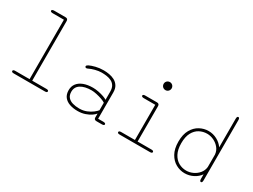

<svg xmlns="http://www.w3.org/2000/svg" viewBox="-54 -1357 2585 1961"><g transform="rotate(30 1238.0 -376.0)"><path d="M125.5 0Q111.5 0 105.2 -4Q99 -8 99 -15Q99 -22.5 105.2 -26.5Q111.5 -30.5 125.5 -30.5H294.5V-731.5H163Q149 -731.5 141.8 -735.5Q134.5 -739.5 134.5 -746.5Q134.5 -753.5 141.8 -757.8Q149 -762 163 -762H297Q311 -762 318.2 -754.8Q325.5 -747.5 325.5 -733.5V-30.5H492.5Q506.5 -30.5 512.8 -26.5Q519 -22.5 519 -15Q519 -8 512.8 -4Q506.5 0 492.5 0Z M1100 0Q1086 0 1078.8 -6.8Q1071.5 -13.5 1071.5 -26V-73.5Q1060 -57.5 1032.8 -38.8Q1005.5 -20 966.5 -6.8Q927.5 6.5 880.5 6.5Q827.5 6.5 785.8 -8Q744 -22.5 720 -53.2Q696 -84 696 -133.5Q696 -179 720.8 -211.5Q745.5 -244 791.5 -261.5Q837.5 -279 900.5 -279Q932 -279 967 -272Q1002 -265 1030.5 -255Q1059 -245 1071.5 -235.5V-331Q1071.5 -373.5 1055.5 -398.8Q1039.5 -424 1013.5 -436.5Q987.5 -449 957.8 -453Q928 -457 900 -457Q865 -457 824.8 -446.5Q784.5 -436 760.5 -423.5Q754.5 -420.5 749 -418.8Q743.5 -417 739.5 -417Q732 -417 728 -421.8Q724 -426.5 724 -431.5Q724 -437 729 -442.2Q734 -447.5 743.5 -452.5Q770 -465.5 813.8 -476.5Q857.5 -487.5 906.5 -487.5Q938.5 -487.5 972.8 -481.5Q1007 -475.5 1036.5 -459.8Q1066 -444 1084.5 -414.8Q1103 -385.5 1103 -339V-30.5H1164Q1178 -30.5 1185.2 -26.5Q1192.5 -22.5 1192.5 -15Q1192.5 -8 1185.2 -4Q1178 0 1164 0ZM1071.5 -201Q1057.5 -211.5 1026.5 -222.5Q995.5 -233.5 961.2 -241Q927 -248.5 901.5 -248.5Q821 -248.5 774.2 -219.2Q727.5 -190 727.5 -133.5Q727.5 -92 748.5 -68Q769.5 -44 804.8 -34Q840 -24 882.5 -24Q929 -24 967.5 -39.5Q1006 -55 1033 -76Q1060 -97 1071.5 -112.5Z M1374.5 -30.5H1537V-445.5H1401.5Q1387.5 -445.5 1381 -449.8Q1374.5 -454 1374.5 -461Q1374.5 -468 1381 -472Q1387.5 -476 1401.5 -476H1540Q1568.5 -476 1568.5 -447.5V-30.5H1731Q1745 -30.5 1751.5 -26.5Q1758 -22.5 1758 -15Q1758 -8 1751.5 -4Q1745 0 1731 0H1374.5Q1360.5 0 1354.2 -4Q1348 -8 1348 -15Q1348 -22.5 1354.2 -26.5Q1360.5 -30.5 1374.5 -30.5ZM1504 -674.5Q1504 -687.5 1510.2 -698.2Q1516.5 -709 1527.5 -715.2Q1538.5 -721.5 1551.5 -721.5Q1564.5 -721.5 1575.2 -715.2Q1586 -709 1592.2 -698.2Q1598.5 -687.5 1598.5 -674.5Q1598.5 -661.5 1592.2 -650.5Q1586 -639.5 1575.2 -633.2Q1564.5 -627 1551.5 -627Q1538.5 -627 1527.5 -633.2Q1516.5 -639.5 1510.2 -650.5Q1504 -661.5 1504 -674.5Z M2335 5Q2319.5 5 2319.5 -24V-77.5Q2292 -37.5 2245 -13.5Q2198 10.5 2144 10.5Q2090.5 10.5 2041.2 -16.5Q1992 -43.5 1960.8 -99Q1929.5 -154.5 1929.5 -239Q1929.5 -324 1960.8 -378.8Q1992 -433.5 2041.2 -460Q2090.5 -486.5 2144 -486.5Q2198 -486.5 2245 -461.5Q2292 -436.5 2319.5 -395.5V-733.5Q2319.5 -747.5 2323.5 -754.8Q2327.5 -762 2335 -762Q2350.5 -762 2350.5 -733.5V-24Q2350.5 5 2335 5ZM2319.5 -163.5V-309.5Q2316 -353 2289.2 -385.8Q2262.5 -418.5 2224 -436.8Q2185.5 -455 2145.5 -455Q2097 -455 2055.5 -432.8Q2014 -410.5 1988.5 -363Q1963 -315.5 1963 -239Q1963 -164.5 1988.5 -116Q2014 -67.5 2055.5 -44.2Q2097 -21 2145.5 -21Q2185.5 -21 2223.8 -38.8Q2262 -56.5 2288.5 -88.8Q2315 -121 2319.5 -163.5Z"/></g></svg>

Font: Sono ExtraLight
Style: Regular
Weight: 200
Designer: Tyler Finck
Foundry: Tyler Finck
Version: Version 2.112